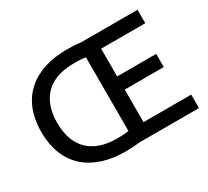

<svg xmlns="http://www.w3.org/2000/svg" viewBox="-141 -934 1273 1175"><g transform="rotate(-30 495.5 -346.5)"><path d="M518 -86V-607C512 -608 486 -612 434 -612C254 -612 165 -511 165 -347C165 -182 254 -81 434 -81C486 -81 512 -85 518 -86ZM962 8H543C511 12 474 14 441 14C212 14 53 -103 53 -347C53 -590 212 -707 441 -707C473 -707 510 -705 542 -701H937V-606H625V-410H901V-317H625V-87H962Z"/></g></svg>

Font: Repo Medium
Style: Regular
Weight: 500
Designer: Stefan Peev
Foundry: Context Ltd
Version: Version 1.502